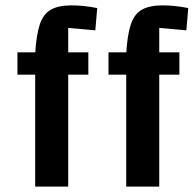

<svg xmlns="http://www.w3.org/2000/svg" viewBox="-20 -695 721 715"><path d="M234 0H111V-495Q115 -564 128 -603.5Q141 -643 169.5 -659Q198 -675 246 -675Q269 -675 293 -672.5Q317 -670 342 -665L335 -582L234 -591ZM309 -500V-417H45V-500ZM573 0H450V-495Q454 -564 467 -603.5Q480 -643 508.5 -659Q537 -675 585 -675Q608 -675 632 -672.5Q656 -670 681 -665L674 -582L573 -591ZM648 -500V-417H384V-500Z"/></svg>

Font: Changa Medium
Style: Regular
Weight: 500
Designer: Eduardo Rodriguez Tunni
Foundry: Eduardo Rodriguez Tunni
Version: Version 3.003